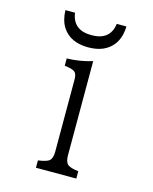

<svg xmlns="http://www.w3.org/2000/svg" viewBox="-114 -836 729 913"><g transform="rotate(15 250.0 -380.0)"><path d="M346.2 -760.3H393.6Q392.1 -705.1 366.2 -670.4Q326.2 -617.2 243.2 -617.2Q154.3 -617.2 115.2 -678.2Q94.7 -711.4 93.3 -760.3H140.6Q151.9 -677.2 243.7 -677.2Q335 -677.2 346.2 -760.3ZM350.6 0H151.9V-36.1Q192.4 -42 205.6 -51.8Q220.7 -64 220.7 -96.2V-453.1Q220.7 -481 208.5 -490.2Q195.8 -500 158.7 -503.9V-540Q220.2 -541 283.7 -560.1V-96.2Q283.7 -64.5 297.9 -51.8Q312 -40.5 350.6 -36.1Z"/></g></svg>

Font: BIZ UDMincho
Style: Regular
Weight: 400
Monospace: yes
Designer: TypeBank Co., Ltd.
Foundry: Morisawa Inc.
Version: Version 1.06